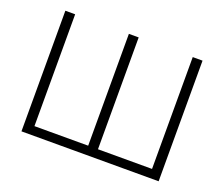

<svg xmlns="http://www.w3.org/2000/svg" viewBox="-117 -891 1246 1068"><g transform="rotate(20 506.0 -357.0)"><path d="M912 0H100V-714H158V-52H476V-714H534V-52H854V-714H912Z"/></g></svg>

Font: BC Sans Light
Style: Regular
Weight: 300
Designer: Monotype Design Team
Foundry: Monotype Imaging Inc.
Version: Version 2.000;GOOG;noto-source:20170915:90ef993387c0